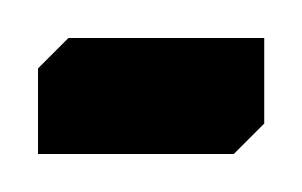

<svg xmlns="http://www.w3.org/2000/svg" viewBox="-36 -81 159 101"><path d="M-16 0H87L103 -16V-61H0L-16 -45Z"/></svg>

Font: IBM Plex Arabic Light
Style: Regular
Weight: 300
Designer: Mike Abbink, Paul van der Laan, Pieter van Rosmalen, Wael Morcos, Khajak Apelian
Foundry: Bold Monday
Version: Version 1.0